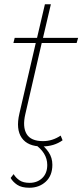

<svg xmlns="http://www.w3.org/2000/svg" viewBox="-20 -678 387 902"><path d="M177 10Q110 10 82 -30.5Q54 -71 71 -144L148 -476H43L49 -500H154L191 -658H219L182 -500H347L340 -476H176L99 -142Q85 -82 105 -48.5Q125 -15 182 -15Q226 -15 265 -41L274 -19Q234 10 177 10ZM141 -2 163 -8Q191 11 208.5 37Q226 63 226 96Q226 147 195 175.5Q164 204 118 204Q81 204 60.5 190Q40 176 30 158L44 140Q54 157 71.5 169Q89 181 119 181Q155 181 178.5 158.5Q202 136 202 97Q202 39 141 -2Z"/></svg>

Font: Prodigy Sans ExtraLight
Style: Italic
Weight: 200
Italic angle: -13°
Designer: Wei Huang
Foundry: Wei Huang
Version: Version 1.003; ttfautohint (v1.8.3)